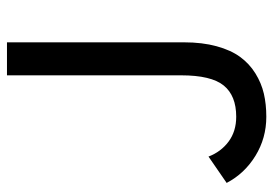

<svg xmlns="http://www.w3.org/2000/svg" viewBox="-136 -629 780 548"><g transform="rotate(-90 254.0 -355.0)"><path d="M313 -725.1H407.2V-220.2Q407.2 -167.5 396 -126.7Q384.8 -85.9 365.5 -59.6Q346.2 -33.2 318.6 -16.1Q291 1 260.7 8.1Q230.5 15.1 194.8 15.1Q133.8 15.1 83.3 -15.9Q32.7 -46.9 5.9 -98.1L81.1 -149.9Q94.7 -114.3 124 -92.5Q153.3 -70.8 194.8 -70.8Q254.9 -70.8 283.9 -106.4Q313 -142.1 313 -228Z"/></g></svg>

Font: Stilu
Style: Regular
Weight: 400
Designer: Genilson Lima Santos
Foundry: Genilson Lima Santos
Version: Version 1.200;PS 001.200;hotconv 1.0.88;makeotf.lib2.5.64775